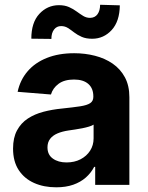

<svg xmlns="http://www.w3.org/2000/svg" viewBox="-20 -776 620 806"><path d="M215.9 10.3Q163.7 10.3 122.9 -8Q82 -26.3 58.4 -62.3Q34.8 -98.4 34.8 -152.3Q34.8 -197.8 51.5 -228.7Q68.2 -259.6 96.9 -278.4Q125.7 -297.2 162.5 -306.8Q199.2 -316.4 239.7 -320.3Q287.3 -325.3 316.4 -329.7Q345.5 -334.2 358.7 -343Q371.8 -351.9 371.8 -369.3V-371.4Q371.8 -405.2 350.7 -423.7Q329.5 -442.1 290.8 -442.1Q250 -442.1 225.9 -424.2Q201.7 -406.2 193.9 -379.3L54 -390.6Q64.6 -440.3 95.9 -476.7Q127.1 -513.1 176.7 -532.8Q226.2 -552.6 291.5 -552.6Q337 -552.6 378.7 -541.9Q420.5 -531.2 452.9 -508.9Q485.4 -486.5 504.3 -451.5Q523.1 -416.5 523.1 -367.9V0H379.6V-75.6H375.4Q362.2 -50.1 340.2 -30.7Q318.2 -11.4 287.3 -0.5Q256.4 10.3 215.9 10.3ZM259.2 -94.1Q292.6 -94.1 318.2 -107.4Q343.8 -120.7 358.3 -143.5Q372.9 -166.2 372.9 -195V-252.8Q365.8 -248.2 353.5 -244.5Q341.3 -240.8 326 -237.7Q310.7 -234.7 295.5 -232.4Q280.2 -230.1 267.8 -228.3Q241.1 -224.4 221.2 -215.9Q201.3 -207.4 190.3 -193Q179.3 -178.6 179.3 -157.3Q179.3 -126.4 201.9 -110.3Q224.4 -94.1 259.2 -94.1ZM195.7 -612.6 111.5 -613.6Q111.5 -681.5 145.1 -717.7Q178.6 -753.9 226.9 -754.3Q251.8 -754.3 269.7 -746.3Q287.6 -738.3 302 -727.6Q316.4 -717 329.5 -709Q342.7 -701 358 -701Q378.6 -701.3 389.4 -716.4Q400.2 -731.5 400.2 -756L483 -753.6Q482.2 -686.4 448.9 -650Q415.5 -613.6 367.5 -613.3Q340.9 -613.3 323 -621.3Q305 -629.3 291.5 -639.7Q278.1 -650.2 265.3 -658.4Q252.5 -666.5 236.5 -666.5Q218 -666.5 206.9 -652Q195.7 -637.4 195.7 -612.6Z"/></svg>

Font: InterMG
Style: Bold
Weight: 700
Designer: Rasmus Andersson
Foundry: rsms
Version: Version 3.019;December 26, 2023;FontCreator 15.0.0.2955 64-b